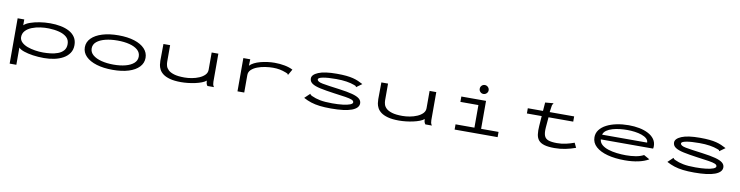

<svg xmlns="http://www.w3.org/2000/svg" viewBox="-20 -1551 10039 2603"><g transform="rotate(10 5000.0 -249.5)"><path d="M109 167V-457H200V-377Q227 -404 283 -424Q339 -444 411 -455.5Q483 -467 557 -467Q633 -467 700.5 -454Q768 -441 820 -413Q872 -385 901.5 -340Q931 -295 931 -232Q931 -168 899.5 -121.5Q868 -75 814.5 -45.5Q761 -16 693.5 -2Q626 12 553 12Q473 12 400.5 1.5Q328 -9 275 -27.5Q222 -46 201 -70V167ZM529 -60Q577 -60 630.5 -66Q684 -72 731 -89.5Q778 -107 807.5 -140.5Q837 -174 837 -229Q837 -289 797 -324.5Q757 -360 692 -376.5Q627 -393 551 -395Q496 -397 434.5 -388.5Q373 -380 319.5 -359Q266 -338 232.5 -302Q199 -266 199 -213Q201 -173 231.5 -143.5Q262 -114 310.5 -96Q359 -78 416.5 -69Q474 -60 529 -60Z M1497 8Q1371 8 1275.5 -21Q1180 -50 1127 -103.5Q1074 -157 1074 -229Q1074 -301 1127 -354.5Q1180 -408 1275.5 -437.5Q1371 -467 1497 -467Q1624 -467 1716.5 -437.5Q1809 -408 1859.5 -354.5Q1910 -301 1910 -229Q1910 -157 1859.5 -103.5Q1809 -50 1716.5 -21Q1624 8 1497 8ZM1497 -64Q1589 -64 1661 -83Q1733 -102 1774.5 -139Q1816 -176 1816 -230Q1816 -285 1774.5 -321.5Q1733 -358 1661 -376.5Q1589 -395 1497 -395Q1405 -395 1330.5 -376.5Q1256 -358 1212 -321.5Q1168 -285 1168 -230Q1168 -176 1212 -139Q1256 -102 1330.5 -83Q1405 -64 1497 -64Z M2439 11Q2347 11 2286.5 -5.5Q2226 -22 2191 -48.5Q2156 -75 2139.5 -107Q2123 -139 2118.5 -170Q2114 -201 2114 -226L2116 -457H2208V-226Q2208 -201 2216 -172Q2224 -143 2250.5 -117.5Q2277 -92 2330.5 -75.5Q2384 -59 2475 -59Q2523 -59 2576 -68.5Q2629 -78 2675.5 -98Q2722 -118 2751 -148Q2780 -178 2780 -219V-457H2872V-71Q2872 -53 2875.5 -35.5Q2879 -18 2892 0H2802Q2789 -17 2785 -35Q2781 -53 2781 -70Q2759 -51 2720 -36Q2681 -21 2633 -10.5Q2585 0 2534.5 5.5Q2484 11 2439 11Z M3216 -457H3311L3308 -368Q3330 -392 3367.5 -411Q3405 -430 3452 -442.5Q3499 -455 3549 -461.5Q3599 -468 3646 -468Q3718 -468 3784 -455.5Q3850 -443 3898 -418L3858 -348L3852 -339L3846 -343Q3845 -351 3838.5 -354.5Q3832 -358 3817 -364Q3771 -382 3728.5 -390Q3686 -398 3636 -398Q3586 -398 3529 -389.5Q3472 -381 3422 -362Q3372 -343 3340.5 -313Q3309 -283 3309 -240V1H3216Z M4504 10Q4415 10 4348.5 2Q4282 -6 4228 -23.5Q4174 -41 4122 -69L4187 -131L4195 -138L4199 -133Q4199 -125 4205.5 -122Q4212 -119 4226 -111Q4274 -88 4339.5 -75Q4405 -62 4508 -62Q4591 -62 4653.5 -69.5Q4716 -77 4751.5 -91Q4787 -105 4787 -124Q4787 -145 4759 -157Q4731 -169 4670.5 -178.5Q4610 -188 4510 -201Q4394 -217 4317 -233.5Q4240 -250 4202.5 -276Q4165 -302 4165 -345Q4165 -397 4249 -432.5Q4333 -468 4502 -468Q4578 -468 4632 -462.5Q4686 -457 4726 -447Q4766 -437 4799 -422.5Q4832 -408 4866 -390L4797 -340L4789 -334L4785 -339Q4786 -348 4779 -350Q4772 -352 4757 -359Q4713 -376 4650 -386Q4587 -396 4506 -396Q4390 -396 4325 -383.5Q4260 -371 4260 -349Q4260 -316 4336 -302Q4412 -288 4568 -268Q4682 -253 4751 -234.5Q4820 -216 4851 -190Q4882 -164 4882 -127Q4882 -61 4787.5 -25.5Q4693 10 4504 10Z M5439 11Q5347 11 5286.5 -5.5Q5226 -22 5191 -48.5Q5156 -75 5139.5 -107Q5123 -139 5118.5 -170Q5114 -201 5114 -226L5116 -457H5208V-226Q5208 -201 5216 -172Q5224 -143 5250.5 -117.5Q5277 -92 5330.5 -75.5Q5384 -59 5475 -59Q5523 -59 5576 -68.5Q5629 -78 5675.5 -98Q5722 -118 5751 -148Q5780 -178 5780 -219V-457H5872V-71Q5872 -53 5875.5 -35.5Q5879 -18 5892 0H5802Q5789 -17 5785 -35Q5781 -53 5781 -70Q5759 -51 5720 -36Q5681 -21 5633 -10.5Q5585 0 5534.5 5.5Q5484 11 5439 11Z M6205 0V-72H6465V-383H6217V-457H6557V-72H6797V0ZM6505 -543Q6480 -543 6462 -561Q6444 -579 6444 -604Q6444 -630 6461.5 -648Q6479 -666 6505 -666Q6530 -666 6548.5 -647.5Q6567 -629 6567 -604Q6567 -579 6548.5 -561Q6530 -543 6505 -543Z M7132 -457H7341L7350 -574L7451 -583L7461 -584L7462 -577Q7456 -570 7451.5 -563Q7447 -556 7445 -539L7433 -457H7770V-385H7430L7418 -243Q7412 -169 7427 -129.5Q7442 -90 7484.5 -75Q7527 -60 7602 -60Q7668 -60 7726 -73.5Q7784 -87 7839 -107L7870 -42Q7801 -17 7729.5 -2.5Q7658 12 7580 12Q7492 12 7439 -4Q7386 -20 7360 -52Q7334 -84 7327.5 -133Q7321 -182 7326 -248L7336 -385H7132Z M8547 10Q8413 10 8310 -17.5Q8207 -45 8148.5 -98Q8090 -151 8090 -227Q8090 -285 8124.5 -330Q8159 -375 8218.5 -405.5Q8278 -436 8356 -452Q8434 -468 8521 -468Q8599 -468 8668 -454.5Q8737 -441 8790.5 -413Q8844 -385 8874 -343.5Q8904 -302 8904 -246Q8904 -238 8903 -229.5Q8902 -221 8900 -213H8180Q8184 -169 8218.5 -139.5Q8253 -110 8307.5 -92.5Q8362 -75 8426 -67.5Q8490 -60 8551 -60Q8622 -60 8685.5 -70.5Q8749 -81 8795 -106L8875 -61Q8817 -26 8733 -8Q8649 10 8547 10ZM8186 -279H8806Q8806 -311 8780.5 -334Q8755 -357 8712 -372Q8669 -387 8616.5 -394Q8564 -401 8511 -401Q8464 -401 8411.5 -395.5Q8359 -390 8311 -376Q8263 -362 8229.5 -338.5Q8196 -315 8186 -279Z M9504 10Q9415 10 9348.5 2Q9282 -6 9228 -23.5Q9174 -41 9122 -69L9187 -131L9195 -138L9199 -133Q9199 -125 9205.5 -122Q9212 -119 9226 -111Q9274 -88 9339.5 -75Q9405 -62 9508 -62Q9591 -62 9653.5 -69.5Q9716 -77 9751.5 -91Q9787 -105 9787 -124Q9787 -145 9759 -157Q9731 -169 9670.5 -178.5Q9610 -188 9510 -201Q9394 -217 9317 -233.5Q9240 -250 9202.5 -276Q9165 -302 9165 -345Q9165 -397 9249 -432.5Q9333 -468 9502 -468Q9578 -468 9632 -462.5Q9686 -457 9726 -447Q9766 -437 9799 -422.5Q9832 -408 9866 -390L9797 -340L9789 -334L9785 -339Q9786 -348 9779 -350Q9772 -352 9757 -359Q9713 -376 9650 -386Q9587 -396 9506 -396Q9390 -396 9325 -383.5Q9260 -371 9260 -349Q9260 -316 9336 -302Q9412 -288 9568 -268Q9682 -253 9751 -234.5Q9820 -216 9851 -190Q9882 -164 9882 -127Q9882 -61 9787.5 -25.5Q9693 10 9504 10Z"/></g></svg>

Font: Inconsolata UltraExpanded
Style: Regular
Weight: 400
Width: 9
Monospace: yes
Designer: Raph Levien, Cyreal, Brenton Simpson
Foundry: Raph Levien, Cyreal, Google
Version: Version 3.000; ttfautohint (v1.8.2.53-6de2)